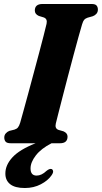

<svg xmlns="http://www.w3.org/2000/svg" viewBox="-20 -720 512 965"><path d="M260.5 -99Q254.5 -74 274.5 -67L299 -60Q319.5 -51 319.5 -33.5Q319.5 0 281.5 0H239Q187 26.5 160.2 61Q133.5 95.5 133.5 126.5Q133.5 162.5 164 162.5Q189 162.5 213.5 139Q229 126.5 239 129.5Q245 131.5 246.8 139.8Q248.5 148 238.5 162Q221 187.5 185.2 206.2Q149.5 225 104.5 225Q55 225 30.8 205.5Q6.5 186 7 151.5Q7 109.5 42.5 70.8Q78 32 159 0H34.5Q15 0 8.2 -8Q1.5 -16 1.5 -28.5Q1.5 -41 9 -49.5Q16.5 -58 26.5 -62L52.5 -68.5Q64 -72 70.2 -79.5Q76.5 -87 81.5 -103.5Q87 -123.5 97.8 -162Q108.5 -200.5 121.8 -249.8Q135 -299 149.2 -351.8Q163.5 -404.5 176.5 -453.8Q189.5 -503 199.5 -541.8Q209.5 -580.5 214 -600.5Q219.5 -625.5 199.5 -632.5L175 -640Q155 -649 155 -667Q155 -700 194 -700H440Q459 -700 465.5 -692Q472 -684 472 -672Q472 -659.5 464.8 -651Q457.5 -642.5 446.5 -638.5L420 -631Q408.5 -627 403 -620.5Q397.5 -614 392.5 -597.5Q386 -576.5 374.8 -535.5Q363.5 -494.5 349.5 -442.5Q335.5 -390.5 321.2 -335.8Q307 -281 294.2 -231.8Q281.5 -182.5 272.5 -147Q263.5 -111.5 260.5 -99Z"/></svg>

Font: Fraunces 72pt S050
Style: Bold Italic
Weight: 700
Italic angle: -16°
Version: Version 1.000; ttfautohint (v1.8.3)